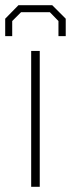

<svg xmlns="http://www.w3.org/2000/svg" viewBox="-27 -719 273 739"><path d="M-7 -580V-647L44 -699H174L226 -647V-580H198V-638L165 -672H54L20 -638V-580ZM93 0V-523H126V0Z"/></svg>

Font: Tomorrow ExtraLight
Style: Regular
Weight: 275
Designer: Tony de Marco, Monica Rizzolli
Foundry: Just in Type
Version: Version 2.002